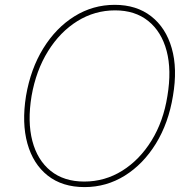

<svg xmlns="http://www.w3.org/2000/svg" viewBox="-20 -757 787 787"><path d="M688.9 -363.6Q670.8 -252.5 619 -168.3Q567.1 -84.2 491.7 -37.1Q416.2 9.9 326.7 9.9Q235.4 9.9 175.6 -37.3Q115.8 -84.5 92.3 -168.7Q68.9 -252.8 86.6 -363.6Q105.5 -474.8 157.5 -558.9Q209.5 -643.1 285.2 -690.2Q360.8 -737.2 450.3 -737.2Q539.4 -737.2 599.6 -690.3Q659.8 -643.5 683.9 -559.5Q708.1 -475.5 688.9 -363.6ZM666.2 -363.6Q683.9 -469.5 663 -548.3Q642 -627.1 587.9 -670.8Q533.7 -714.5 451.7 -714.5Q368.3 -714.5 297.2 -670.5Q226.2 -626.4 177 -547.4Q127.8 -468.4 109.4 -363.6Q92 -258.2 112.6 -179.3Q133.2 -100.5 187.7 -56.6Q242.2 -12.8 325.3 -12.8Q409.8 -12.8 481 -57.2Q552.2 -101.6 601 -180.6Q649.9 -259.6 666.2 -363.6Z"/></svg>

Font: Inter Thin  BETA
Style: Italic
Weight: 100
Italic angle: -9.39999°
Designer: Rasmus Andersson
Foundry: rsms
Version: Version 3.011;git-f93a4a705